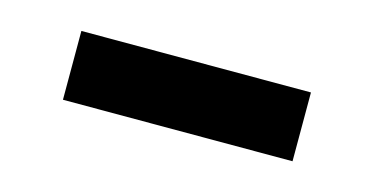

<svg xmlns="http://www.w3.org/2000/svg" viewBox="-29 -857 482 248"><g transform="rotate(15 212.0 -733.0)"><path d="M366 -779V-687H59V-779Z"/></g></svg>

Font: Yaldevi ExtraLight SemiBold
Style: Regular
Weight: 600
Version: Version 1.100